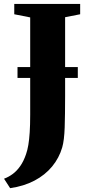

<svg xmlns="http://www.w3.org/2000/svg" viewBox="-44 -763 464 976"><path d="M-23.5 145.5Q0.5 136.5 21.2 121Q42 105.5 59.2 80.8Q76.5 56 88.5 20.5Q95.5 0.5 100 -26Q104.5 -52.5 107 -90.2Q109.5 -128 109.5 -180.5V-674.5L28.5 -690.5V-743H363.5V-690.5L287 -675.5V-275Q287 -180.5 284.8 -115Q282.5 -49.5 272.5 -14.5Q257 39.5 221.2 83Q185.5 126.5 131.5 155Q77.5 183.5 7.5 193.5ZM351.5 -422V-367H45V-422Z"/></svg>

Font: Merriweather 60pt Black
Style: Regular
Weight: 900
Version: Version 2.100